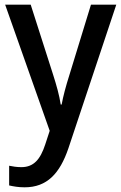

<svg xmlns="http://www.w3.org/2000/svg" viewBox="-20 -559 518 819"><path d="M2 -539 192 -1 173 57C152 121 124 154 71 154C52 154 33 151 19 148V232C37 236 58 240 85 240C180 240 235 182 272 73L476 -539H368L276 -239C261 -192 249 -147 243 -113H239C233 -153 221 -195 207 -239L111 -539Z"/></svg>

Font: Noto Sans Devanagari UI SemiCondensed Medium
Style: Regular
Weight: 500
Width: 4
Designer: Jelle Bosma - Monotype Design Team
Foundry: Monotype Imaging Inc.
Version: Version 2.004